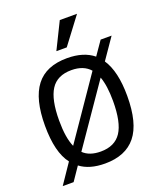

<svg xmlns="http://www.w3.org/2000/svg" viewBox="-174 -1040 1014 1206"><g transform="rotate(-20 333.0 -437.0)"><path d="M355 -753.9H285.6L372.6 -930.2H487.8ZM33.2 56.2 123 -76.2Q58.1 -159.2 58.1 -337.9Q58.1 -515.6 125 -602.8Q191.9 -689.9 333 -689.9Q442.9 -689.9 508.8 -636.2L571.8 -727.1H645L549.8 -588.9Q607.9 -502.4 607.9 -337.9Q607.9 -155.8 539.3 -70.8Q470.7 14.2 333 14.2Q229 14.2 167 -33.2L106 56.2ZM513.2 -337.9Q513.2 -440.9 490.2 -502.9L216.8 -106Q257.8 -65.9 333 -65.9Q427.2 -65.9 470.2 -130.9Q513.2 -195.8 513.2 -337.9ZM152.8 -337.9Q152.8 -222.2 181.2 -159.2L457 -561Q414.1 -609.9 333 -609.9Q237.3 -609.9 195.1 -543.9Q152.8 -478 152.8 -337.9Z"/></g></svg>

Font: Lorenzo Sans
Style: Regular
Weight: 400
Foundry: Intel Corporation
Version: Version 1.00; ttfautohint (v1.5)